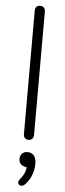

<svg xmlns="http://www.w3.org/2000/svg" viewBox="-63 -739 344 1020"><g transform="rotate(5 109.0 -229.5)"><path d="M109 5Q97 5 89.5 -2.5Q82 -10 82 -23V-682Q82 -696 89.5 -703Q97 -710 109 -710Q120 -710 128 -703Q136 -696 136 -682V-23Q136 -10 128 -2.5Q120 5 109 5ZM112 241Q101 252 90 251Q79 250 75 240Q71 230 81 218Q97 199 104.5 181Q112 163 112 142L131 150H113Q95 150 82.5 139.5Q70 129 70 109Q70 92 81 81Q92 70 109 70Q130 70 143 83.5Q156 97 156 129Q156 157 146 186Q136 215 112 241Z"/></g></svg>

Font: Nunito VF Beta Light
Style: Regular
Weight: 300
Designer: Vernon Adams
Foundry: newtypography
Version: Version 3.001